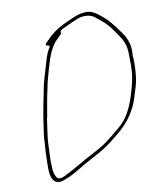

<svg xmlns="http://www.w3.org/2000/svg" viewBox="-80 -667 678 824"><g transform="rotate(-10 259.0 -255.0)"><path d="M159 -502C154 -497 157 -492 164 -492L173 -488L165 -473C154 -453 149 -434 141 -406C132 -374 120 -341 114 -305V-304C105 -263 98 -224 91 -183C87 -148 79 -112 79 -82C77 -54 75 -23 75 2C74 41 75 73 94 88C109 98 124 94 147 84H148C187 68 230 37 272 16C312 -5 342 -23 375 -51C427 -91 470 -135 493 -212C502 -244 510 -260 514 -293C518 -329 519 -360 516 -392L517 -393C518 -431 512 -449 499 -474C478 -505 455 -538 428 -563C412 -577 394 -593 374 -601C351 -609 319 -602 296 -592C263 -577 232 -565 206 -545L187 -530L173 -516ZM130 -304C134 -324 138 -343 143 -360C157 -408 168 -458 195 -495C201 -504 208 -509 214 -516L226 -528C228 -529 230 -530 229 -532L230 -543L238 -550L266 -563C276 -568 285 -572 298 -577C331 -595 371 -592 391 -571C409 -557 425 -544 441 -525C450 -515 456 -504 464 -494C484 -465 503 -440 501 -389C501 -359 504 -329 497 -292C491 -259 486 -243 477 -214C461 -164 438 -119 400 -89C379 -72 357 -53 335 -37C312 -21 292 -11 268 2C229 22 185 50 144 70C133 76 119 83 106 75C96 62 92 46 92 30C89 -5 93 -45 94 -83C96 -115 103 -150 107 -184L108 -185C115 -223 121 -265 130 -304ZM206 -545Z"/></g></svg>

Font: Stray Cat
Style: ExLtObl
Weight: 200
Version: Version 1.0